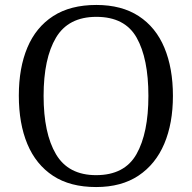

<svg xmlns="http://www.w3.org/2000/svg" viewBox="-20 -745 776 775"><path d="M368 10Q263 10 194 -35.5Q125 -81 90.5 -163.5Q56 -246 56 -359Q56 -471 90.5 -553Q125 -635 194.5 -680Q264 -725 369 -725Q471 -725 540 -680Q609 -635 643.5 -552.5Q678 -470 678 -358Q678 -247 643 -164.5Q608 -82 539 -36Q470 10 368 10ZM368 -38Q483 -38 531 -123Q579 -208 579 -358Q579 -509 531.5 -593Q484 -677 369 -677Q256 -677 206 -593Q156 -509 156 -358Q156 -207 206 -122.5Q256 -38 368 -38Z"/></svg>

Font: Noto Serif Hentaigana
Style: Regular
Weight: 400
Designer: Kazuhiro Yamada
Foundry: nipponia
Version: Version 1.000; ttfautohint (v1.8.4.7-5d5b)